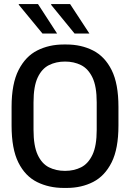

<svg xmlns="http://www.w3.org/2000/svg" viewBox="-20 -915 640 945"><path d="M294 10Q221 10 162.5 -19Q104 -48 70.5 -115Q37 -182 37 -297V-389Q37 -503 71.5 -570.5Q106 -638 164 -667Q222 -696 293 -696H307Q380 -696 438 -666.5Q496 -637 529.5 -570Q563 -503 563 -389V-297Q563 -183 529.5 -116Q496 -49 438.5 -19.5Q381 10 308 10ZM300 -74Q344 -74 379 -91.5Q414 -109 435 -153Q456 -197 456 -276V-411Q456 -490 435 -533.5Q414 -577 379 -594.5Q344 -612 300 -612Q256 -612 221 -594.5Q186 -577 165.5 -533.5Q145 -490 145 -411V-276Q145 -197 165.5 -153Q186 -109 221 -91.5Q256 -74 300 -74ZM347 -750 231 -892 233 -895H325L420 -750ZM189 -750 72 -892 73 -895H167L261 -750Z"/></svg>

Font: Chivo Mono
Style: Regular
Weight: 400
Monospace: yes
Designer: Hector Gatti
Foundry: Omnibus-Type
Version: Version 1.008; ttfautohint (v1.8.4.7-5d5b)